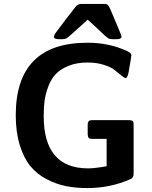

<svg xmlns="http://www.w3.org/2000/svg" viewBox="-20 -934 773 976"><path d="M60.1 -348.1Q60.1 -717.3 425.8 -716.8Q534.7 -716.8 625 -674.8Q647.9 -665 647.9 -653.8Q647.9 -647.9 633.8 -566.9Q628.9 -543.9 622.1 -538.1L617.2 -537.1Q610.4 -539.1 594.7 -552Q579.1 -564.9 561.5 -578.9Q543.9 -592.8 507.6 -604.5Q471.2 -616.2 425.8 -616.2Q369.6 -616.2 327.9 -599.1Q286.1 -582 262.5 -556.4Q238.8 -530.8 224.9 -492.9Q210.9 -455.1 206.5 -420.7Q202.1 -386.2 202.1 -344.2Q202.1 -78.1 428.2 -78.1Q460.4 -78.1 522 -88.9V-228H448.2Q437 -228 431.9 -231.9Q426.8 -235.8 425.8 -250V-299.8Q425.8 -311 429.4 -315.9Q433.1 -320.8 437.5 -322Q441.9 -323.2 451.2 -323.2H639.2Q650.4 -322.3 654.8 -318.1Q659.2 -314 659.2 -301.8V-48.8Q659.2 -31.7 644 -23.9Q542 22 423.8 22Q364.7 22 314.9 12Q265.1 2 216.6 -23.4Q168 -48.8 134.5 -89.4Q101.1 -129.9 80.6 -196Q60.1 -262.2 60.1 -348.1ZM253.9 -748Q253.9 -752.9 263.7 -768.1Q273.4 -782.2 317.1 -839.1Q360.8 -896 363.8 -898.9Q375 -913.1 392.1 -914.1H508.8Q523.9 -914.1 528.8 -908.4Q533.7 -902.8 543 -882.8Q545.9 -876 546.9 -873Q597.7 -753.9 597.7 -749Q597.7 -734.9 574.7 -734.9H552.7Q546.9 -734.9 543.9 -735.4Q541 -735.8 536.9 -736.3Q532.7 -736.8 528.8 -740.5Q524.9 -744.1 519.8 -747.6Q514.6 -751 505.9 -759.5Q497.1 -768.1 487.5 -777.1Q478 -786.1 460.9 -802Q443.8 -817.9 425.8 -834Q329.6 -746.1 319.8 -740.2Q312 -735.4 297.9 -734.9H277.8Q253.9 -734.9 253.9 -748Z"/></svg>

Font: CMU Sans Serif
Style: Bold
Weight: 700
Version: Version 0.7.0